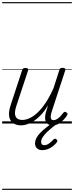

<svg xmlns="http://www.w3.org/2000/svg" viewBox="-20 -1145 686 1780"><path d="M175 17Q131 17 101.5 -3.5Q72 -24 65 -65.5Q58 -107 79 -171L185 -494Q189 -506 195.5 -510.5Q202 -515 216 -515Q232 -515 238 -509Q244 -503 240 -491L132 -164Q118 -122 119 -92.5Q120 -63 137.5 -48Q155 -33 188 -33Q218 -33 253.5 -49Q289 -65 327 -100Q365 -135 402.5 -191Q440 -247 476 -327L530 -495Q534 -508 540 -512Q546 -516 560 -516Q576 -516 582.5 -510.5Q589 -505 585 -493L459 -109Q451 -83 450 -65.5Q449 -48 455.5 -39.5Q462 -31 476 -31Q493 -31 509.5 -41.5Q526 -52 540.5 -67.5Q555 -83 566 -98Q571 -106 578 -108Q585 -110 595 -103Q605 -97 606 -90Q607 -83 602 -76Q590 -57 570.5 -35.5Q551 -14 525 1.5Q499 17 468 17Q444 17 428.5 8.5Q413 0 405.5 -15.5Q398 -31 398 -53Q398 -75 405 -103L426 -169Q395 -117 361.5 -81.5Q328 -46 295 -24Q262 -2 231.5 7.5Q201 17 175 17ZM371 247Q341 247 323 230Q305 213 305 185Q305 158 319 132Q333 106 358.5 81Q384 56 416.5 31Q449 6 486 -20L530 -18V-13Q498 10 468 34Q438 58 414 81.5Q390 105 375.5 127.5Q361 150 361 170Q361 183 368 192Q375 201 390 201Q411 201 432 187Q453 173 477 147Q482 142 489.5 141Q497 140 505 148Q511 154 511.5 160.5Q512 167 507 174Q491 195 468.5 212Q446 229 421.5 238Q397 247 371 247ZM0 605H646V615H0ZM0 -20H646V0H0ZM0 -505H646V-500H0ZM0 -1125H646V-1115H0Z"/></svg>

Font: Playwrite CU Guides
Style: Regular
Weight: 400
Designer: Veronika Burian, José Scaglione
Foundry: TypeTogether
Version: Version 1.003